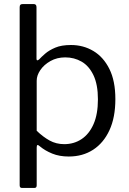

<svg xmlns="http://www.w3.org/2000/svg" viewBox="-20 -762 635 947"><path d="M146 -742Q160 -742 160 -727V-473Q160 -465 163.5 -464.5Q167 -464 173 -469Q184 -481 203 -497.5Q222 -514 252.5 -527Q283 -540 330 -540Q391 -540 440.5 -510.5Q490 -481 519.5 -422Q549 -363 549 -273Q549 -183 520 -120Q491 -57 439.5 -23.5Q388 10 319 10Q273 10 237.5 -4.5Q202 -19 177 -40Q168 -48 164.5 -46.5Q161 -45 161 -34V152Q161 165 150 165H88Q77 165 77 152V-726Q77 -735 80.5 -738.5Q84 -742 93 -742H146ZM161 -117Q192 -87 224.5 -69Q257 -51 297 -51Q345 -51 382.5 -76Q420 -101 441.5 -150Q463 -199 463 -272Q463 -345 441 -391Q419 -437 382.5 -458Q346 -479 302 -479Q261 -479 229 -461Q197 -443 179 -416.5Q161 -390 161 -364V-117Z"/></svg>

Font: Libre Franklin Thin
Style: Regular
Weight: 400
Version: Version 3.000